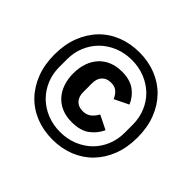

<svg xmlns="http://www.w3.org/2000/svg" viewBox="-168 -911 1124 1124"><g transform="rotate(45 394.0 -349.0)"><path d="M394 12Q319 12 256 -13Q193 -38 147.5 -85Q102 -132 76 -198.5Q50 -265 50 -349Q50 -433 76 -499.5Q102 -566 147.5 -613Q193 -660 256 -685Q319 -710 394 -710Q468 -710 531 -685Q594 -660 640 -613Q686 -566 712 -499.5Q738 -433 738 -349Q738 -265 712 -198.5Q686 -132 640 -85Q594 -38 531 -13Q468 12 394 12ZM394 -51Q453 -51 503 -71.5Q553 -92 589 -127.5Q625 -163 645 -211.5Q665 -260 665 -316V-382Q665 -438 645 -486.5Q625 -535 589 -570.5Q553 -606 503 -626.5Q453 -647 394 -647Q335 -647 285 -626.5Q235 -606 199 -570.5Q163 -535 142.5 -486.5Q122 -438 122 -382V-316Q122 -260 142.5 -211.5Q163 -163 199 -127.5Q235 -92 285 -71.5Q335 -51 394 -51ZM401 -140Q355 -140 319 -155Q283 -170 258 -197.5Q233 -225 219.5 -263.5Q206 -302 206 -349Q206 -396 219.5 -434.5Q233 -473 258 -500.5Q283 -528 319 -543Q355 -558 401 -558Q467 -558 507.5 -529Q548 -500 568 -452L480 -409Q469 -435 451 -451Q433 -467 401 -467Q365 -467 345 -445Q325 -423 325 -387V-311Q325 -275 345 -253Q365 -231 401 -231Q433 -231 453.5 -247.5Q474 -264 488 -290L575 -247Q555 -202 514 -171Q473 -140 401 -140Z"/></g></svg>

Font: IBM Plex Sans Thai SemiBold
Style: Regular
Weight: 600
Designer: Mike Abbink, Paul van der Laan, Pieter van Rosmalen, Ben Mitchell, Mark Frömberg
Foundry: Bold Monday
Version: Version 1.1